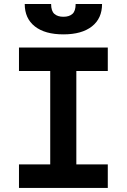

<svg xmlns="http://www.w3.org/2000/svg" viewBox="-20 -928 626 948"><path d="M73.7 0V-116.2H228V-577.6H73.7V-693.4H512.2V-577.6H356.9V-116.2H512.2V0ZM293 -758.3Q202.1 -758.3 152.1 -797.6Q102.1 -836.9 102.1 -908.2H232.4Q232.4 -873.5 248.5 -859.4Q264.6 -845.2 293 -845.2Q321.8 -845.2 337.6 -859.4Q353.5 -873.5 353.5 -908.2H483.9Q483.9 -836.9 433.8 -797.6Q383.8 -758.3 293 -758.3Z"/></svg>

Font: Cascadia Code NF
Style: Bold
Weight: 700
Monospace: yes
Designer: Aaron Bell
Foundry: Saja Typeworks
Version: Version 2404.023; ttfautohint (v1.8.4)